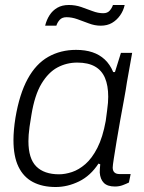

<svg xmlns="http://www.w3.org/2000/svg" viewBox="-20 -738 579 770"><path d="M203 12Q150 12 112 -8Q74 -28 54 -69.5Q34 -111 34 -176Q34 -196 36 -218.5Q38 -241 42 -266Q58 -361 91 -421.5Q124 -482 173.5 -510Q223 -538 285 -538Q322 -538 350.5 -528.5Q379 -519 400 -499.5Q421 -480 434 -449H441L465 -526H510L489 -408Q485 -380 477.5 -339.5Q470 -299 462 -255Q454 -211 447.5 -171Q441 -131 436.5 -102.5Q432 -74 432 -66Q432 -53 439 -46.5Q446 -40 459 -40H504L497 -6Q487 -1 472.5 4.5Q458 10 441 10Q411 10 396.5 -4.5Q382 -19 380 -46Q380 -53 380.5 -61.5Q381 -70 382 -79L375 -82Q343 -33 297 -10.5Q251 12 203 12ZM217 -39Q241 -39 268.5 -48Q296 -57 322.5 -80Q349 -103 370.5 -145Q392 -187 404 -253Q407 -277 409.5 -294.5Q412 -312 413 -325.5Q414 -339 414 -350Q414 -395 401 -425.5Q388 -456 360.5 -471.5Q333 -487 290 -487Q247 -487 210.5 -467.5Q174 -448 146.5 -402.5Q119 -357 106 -277Q101 -248 98.5 -229.5Q96 -211 95 -197.5Q94 -184 94 -172Q94 -102 125.5 -70.5Q157 -39 217 -39ZM161 -635Q167 -659 179 -677.5Q191 -696 210 -707Q229 -718 256 -718Q282 -718 305.5 -710Q329 -702 351 -693.5Q373 -685 394 -685Q411 -685 420 -695.5Q429 -706 433 -718H480Q475 -695 461.5 -676Q448 -657 429 -646Q410 -635 384 -635Q360 -635 336.5 -644Q313 -653 290.5 -661Q268 -669 247 -669Q229 -669 219.5 -658.5Q210 -648 206 -635Z"/></svg>

Font: Archivo SemiBold ExtraLight
Style: Italic
Weight: 250
Italic angle: -10°
Version: Version 2.001